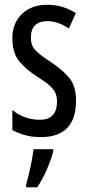

<svg xmlns="http://www.w3.org/2000/svg" viewBox="-20 -567 371 808"><path d="M300 -144Q300 -206 270 -241Q240 -276 192 -307Q147 -336 128.5 -356Q110 -376 110 -408Q110 -478 180 -478Q224 -478 270 -447L299 -512Q244 -547 179 -547Q113 -547 72.5 -508.5Q32 -470 32 -406Q32 -344 61.5 -308.5Q91 -273 140 -242Q184 -215 202 -193.5Q220 -172 220 -141Q220 -63 148 -63Q82 -63 32 -104V-20Q54 -7 84.5 1.5Q115 10 152 10Q300 10 300 -144ZM204 61H121Q118 91 108 137Q98 183 90 210V221H137Q180 155 204 71Z"/></svg>

Font: Noto Sans Display Condensed
Style: Regular
Weight: 400
Width: 3
Designer: Monotype Design Team
Foundry: Monotype Imaging Inc.
Version: Version 1.900